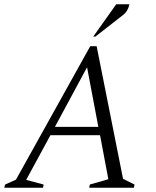

<svg xmlns="http://www.w3.org/2000/svg" viewBox="-35 -882 732 902"><path d="M-15 0 -11 -15 40 -38 389 -665H419L543 -42L597 -15L594 0H384L387 -15L474 -40L435 -247H202L88 -37L170 -15L167 0ZM223 -286H427L374 -566ZM403 -710 511 -862H573Q570 -847 562.5 -833.5Q555 -820 536 -806L413 -710Z"/></svg>

Font: Spectral SC Light
Style: Italic
Weight: 300
Italic angle: -10°
Designer: Jean-Baptiste Levee
Foundry: Production Type
Version: Version 2.001